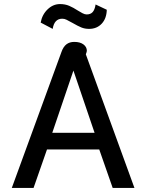

<svg xmlns="http://www.w3.org/2000/svg" viewBox="-20 -924 719 944"><path d="M282 -668Q291 -694 306.5 -706Q322 -718 345 -718Q374 -718 390.5 -705.5Q407 -693 407 -674Q407 -670 402 -657L641 0H534L468 -189H211L145 0H38ZM445 -271 341 -577 237 -271ZM180 -813Q187 -852 214 -878Q241 -904 275 -904Q300 -904 320 -895.5Q340 -887 363 -872Q374 -865 385.5 -859Q397 -853 406 -853Q425 -853 435.5 -864.5Q446 -876 450 -902L505 -876Q504 -833 480 -807.5Q456 -782 418 -782Q397 -782 380 -789Q363 -796 337 -811Q317 -822 307 -827Q297 -832 286 -832Q247 -832 239 -782Z"/></svg>

Font: Niramit Medium
Style: Regular
Weight: 500
Designer: Katatrad Aksorn Co.,Ltd.
Foundry: Cadson Demak Co.,Ltd.
Version: Version 1.000; ttfautohint (v1.6)